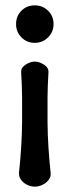

<svg xmlns="http://www.w3.org/2000/svg" viewBox="-20 -530 260 717"><path d="M110 -300Q127 -300 144.5 -288.5Q162 -277 161 -260Q158 -213 157.5 -166Q157 -119 157.5 -72.5Q158 -26 161 21Q164 68 169 115Q171 130 161.5 142Q152 154 138 160.5Q124 167 110 167Q96 167 82 160.5Q68 154 59 142Q50 130 51 115Q56 68 59 21Q62 -26 62.5 -72.5Q63 -119 62.5 -166Q62 -213 59 -260Q58 -277 75.5 -288.5Q93 -300 110 -300ZM110 -510Q139 -510 159.5 -490Q180 -470 180 -440Q180 -411 159.5 -390.5Q139 -370 110 -370Q80 -370 60 -390.5Q40 -411 40 -440Q40 -470 60 -490Q80 -510 110 -510Z"/></svg>

Font: Winky Sans
Style: Regular
Weight: 400
Designer: Simon Atzbach
Foundry: typofactur
Version: Version 1.205